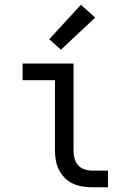

<svg xmlns="http://www.w3.org/2000/svg" viewBox="-20 -787 540 807"><path d="M366 0Q345 0 324.5 -3.5Q304 -7 285 -16Q266 -25 251.5 -40Q237 -55 227.5 -74Q218 -93 214.5 -113.5Q211 -134 211 -155V-450H75V-520H289V-155Q289 -138 293 -122Q297 -106 307.5 -93.5Q318 -81 334 -75.5Q350 -70 366 -70H434V0ZM236 -578 187 -622 320 -767 380 -713Z"/></svg>

Font: Iosevka Slab
Style: Regular
Weight: 400
Monospace: yes
Designer: Belleve Invis
Foundry: Belleve Invis
Version: Version 11.2.4; ttfautohint (v1.8.3)